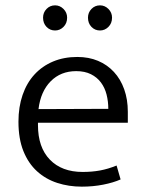

<svg xmlns="http://www.w3.org/2000/svg" viewBox="-20 -689 544 718"><path d="M458 -230H122V-221Q122 -138 166.5 -92Q211 -46 289 -46Q324 -46 354 -51.5Q384 -57 416 -70L431 -18Q404 -6 366 1.5Q328 9 286 9Q237 9 194 -5Q151 -19 118.5 -48.5Q86 -78 67.5 -124Q49 -170 49 -234Q49 -289 64.5 -334Q80 -379 109 -410.5Q138 -442 178.5 -459Q219 -476 269 -476Q312 -476 346.5 -461.5Q381 -447 406 -420Q431 -393 444.5 -355Q458 -317 458 -271ZM385 -282Q385 -310 378.5 -335.5Q372 -361 357.5 -380.5Q343 -400 320 -411.5Q297 -423 265 -423Q207 -423 169.5 -385Q132 -347 124 -281ZM141 -623Q141 -642 154 -655.5Q167 -669 186 -669Q204 -669 217.5 -655.5Q231 -642 231 -623Q231 -602 217.5 -588.5Q204 -575 186 -575Q167 -575 154 -588.5Q141 -602 141 -623ZM309 -623Q309 -642 322 -655.5Q335 -669 354 -669Q372 -669 385.5 -655.5Q399 -642 399 -623Q399 -602 385.5 -588.5Q372 -575 354 -575Q335 -575 322 -588.5Q309 -602 309 -623Z"/></svg>

Font: Mukta Light
Style: Regular
Weight: 300
Designer: Girish Dalvi and Yashodeep Gholap
Foundry: Ek Type
Version: Version 2.538;PS 1.002;hotconv 16.6.51;makeotf.lib2.5.65220;